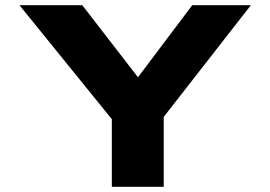

<svg xmlns="http://www.w3.org/2000/svg" viewBox="-20 -720 1042 740"><path d="M411 0V-313L431 -236L55 -700H297L570 -347H455L721 -700H947L606 -263L611 -321V0Z"/></svg>

Font: Lexend Zetta ExtraBold
Style: Regular
Weight: 800
Designer: Bonnie Shaver-Troup, Thomas Jockin
Foundry: Lexend
Version: Version 1.007